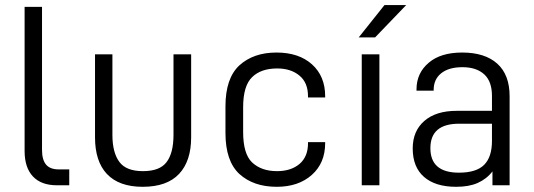

<svg xmlns="http://www.w3.org/2000/svg" viewBox="-20 -717 2066 743"><path d="M107.4 -34.2Q75.2 -68.4 75.2 -132.8V-690.4H142.6V-136.7Q142.6 -98.6 158.2 -80.1Q173.8 -61.5 207 -61.5H248V0H200.2Q139.6 0 107.4 -34.2Z M393.6 -43.9Q347.7 -92.8 347.7 -185.5V-506.8H415V-195.3Q415 -126 442.4 -89.8Q468.8 -54.7 533.2 -54.7Q597.7 -54.7 624 -88.9Q651.4 -124 651.4 -195.3V-506.8H719.7V-185.5Q719.7 -93.8 672.9 -43.9Q626 5.9 532.2 5.9Q440.4 5.9 393.6 -43.9Z M906.2 -43.9Q852.5 -93.8 852.5 -202.1V-305.7Q852.5 -414.1 906.2 -463.9Q960.9 -513.7 1049.8 -513.7Q1136.7 -513.7 1187.5 -467.8Q1238.3 -421.9 1238.3 -344.7V-339.8H1171.9V-344.7Q1171.9 -396.5 1139.6 -423.8Q1106.4 -452.1 1052.7 -452.1Q990.2 -452.1 956.1 -418.9Q920.9 -385.7 920.9 -301.8V-206.1Q920.9 -122.1 955.1 -88.9Q991.2 -54.7 1051.8 -54.7Q1106.4 -54.7 1139.6 -83Q1171.9 -111.3 1171.9 -162.1V-167H1238.3V-163.1Q1238.3 -85.9 1186.5 -40Q1134.8 5.9 1050.8 5.9Q960.9 5.9 906.2 -43.9Z M1379.9 -506.8H1448.2V0H1379.9ZM1467.8 -697.3H1551.8L1431.6 -572.3H1368.2Z M1904.3 -470.7Q1952.1 -427.7 1952.1 -344.7V0H1885.7V-53.7Q1863.3 -24.4 1828.1 -8.8Q1794.9 5.9 1745.1 5.9Q1665 5.9 1621.1 -32.2Q1577.1 -70.3 1577.1 -142.6Q1577.1 -210 1622.1 -249Q1667 -288.1 1747.1 -288.1H1883.8V-345.7Q1883.8 -401.4 1854.5 -428.7Q1824.2 -457 1769.5 -457Q1716.8 -457 1687.5 -433.6Q1658.2 -410.2 1658.2 -369.1V-366.2H1591.8V-371.1Q1591.8 -434.6 1639.6 -474.6Q1685.5 -513.7 1768.6 -513.7Q1856.4 -513.7 1904.3 -470.7ZM1853.5 -79.1Q1883.8 -109.4 1883.8 -171.9V-238.3H1756.8Q1645.5 -238.3 1645.5 -143.6Q1645.5 -48.8 1755.9 -48.8Q1823.2 -48.8 1853.5 -79.1Z"/></svg>

Font: Dinish
Style: Regular
Weight: 400
Designer: Bert Driehuis
Foundry: Playbeing
Version: Version 3.006; git-39231f3c-release